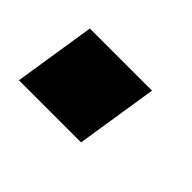

<svg xmlns="http://www.w3.org/2000/svg" viewBox="-47 -257 354 354"><g transform="rotate(45 130.0 -80.0)"><path d="M9 0 34 -160H196L171 0Z"/></g></svg>

Font: Mulish ExtraBold
Style: Italic
Weight: 800
Italic angle: -9°
Designer: Vernon Adams
Foundry: Vernon Adams
Version: Version 3.603; ttfautohint (v1.8.3)